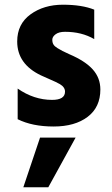

<svg xmlns="http://www.w3.org/2000/svg" viewBox="-20 -533 476 815"><path d="M185 262H79L150 51H301ZM406 -153Q406 -78 352 -37Q298 4 207.5 4Q117 4 55 -27V-157Q124 -109 201 -109Q256 -109 256 -144Q256 -163 234 -176Q218 -185 191 -196.5Q164 -208 154 -213Q53 -261 53 -357Q53 -431 109.5 -472Q166 -513 247 -513Q328 -513 380 -492V-367Q327 -398 256 -398Q230 -398 216 -387.5Q202 -377 202 -364.5Q202 -352 207 -344Q212 -336 223.5 -329Q235 -322 245.5 -316.5Q256 -311 274 -303Q342 -274 374 -238Q406 -202 406 -153Z"/></svg>

Font: Hind Kochi
Style: Bold
Weight: 700
Designer: Dhruvi Tolia
Foundry: Indian Type Foundry
Version: Version 0.702;PS 1.0;hotconv 1.0.81;makeotf.lib2.5.63406